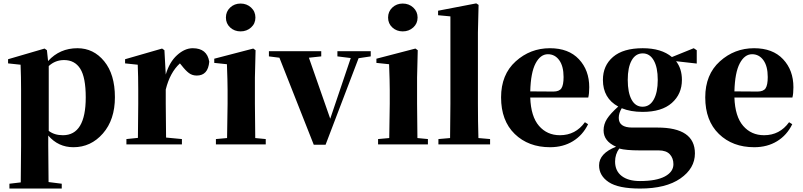

<svg xmlns="http://www.w3.org/2000/svg" viewBox="-20 -846 4703 1125"><path d="M265.6 -459V-79.1Q298.8 -53.7 348.6 -53.7Q482.4 -53.7 482.4 -275.4Q482.4 -392.6 450.2 -443.4Q418 -494.1 355.5 -494.1Q303.7 -494.1 265.6 -459ZM254.9 -551.8 261.7 -488.3Q330.1 -563.5 433.6 -563.5Q528.3 -563.5 590.8 -486.8Q653.3 -410.2 653.3 -276.4Q653.3 -144.5 583 -64Q512.7 16.6 410.2 16.6Q321.3 16.6 262.7 -51.8V6.8Q262.7 64.5 264.6 220.7L341.8 230.5V258.8H35.2V230.5L101.6 222.7Q103.5 64.5 103.5 6.8V-320.3Q103.5 -394.5 100.6 -466.8L27.3 -474.6V-499L241.2 -561.5Z M943.4 -551.8 951.2 -409.2Q972.7 -482.4 1017.6 -522.9Q1062.5 -563.5 1109.4 -563.5Q1193.4 -563.5 1206.1 -484.4Q1199.2 -403.3 1132.8 -403.3Q1106.4 -403.3 1086.9 -418Q1067.4 -432.6 1043.9 -462.9L1034.2 -474.6Q975.6 -420.9 951.2 -321.3V-238.3Q951.2 -157.2 953.1 -40L1045.9 -31.2V0H720.7V-31.2L788.1 -38.1Q790 -153.3 790 -238.3V-321.3Q790 -394.5 787.1 -466.8L712.9 -474.6V-499L929.7 -561.5Z M1451.2 -685.1Q1425.8 -662.1 1389.6 -662.1Q1353.5 -662.1 1328.6 -685.1Q1303.7 -708 1303.7 -743.2Q1303.7 -778.3 1328.6 -801.8Q1353.5 -825.2 1389.6 -825.2Q1425.8 -825.2 1451.2 -801.8Q1476.6 -778.3 1476.6 -743.2Q1476.6 -708 1451.2 -685.1ZM1475.6 -37.1 1537.1 -31.2V0H1245.1V-31.2L1310.5 -37.1Q1313.5 -212.9 1313.5 -238.3V-318.4Q1313.5 -368.2 1309.6 -469.7L1235.4 -477.5V-502L1463.9 -561.5L1477.5 -551.8L1473.6 -391.6V-238.3Q1473.6 -152.3 1475.6 -37.1Z M2152.3 -545.9V-515.6L2081.1 -504.9L1887.7 2H1818.4L1617.2 -507.8L1555.7 -515.6V-545.9H1862.3V-515.6L1790 -507.8L1915 -150.4L2035.2 -505.9L1957 -515.6V-545.9Z M2401.4 -685.1Q2376 -662.1 2339.8 -662.1Q2303.7 -662.1 2278.8 -685.1Q2253.9 -708 2253.9 -743.2Q2253.9 -778.3 2278.8 -801.8Q2303.7 -825.2 2339.8 -825.2Q2376 -825.2 2401.4 -801.8Q2426.8 -778.3 2426.8 -743.2Q2426.8 -708 2401.4 -685.1ZM2425.8 -37.1 2487.3 -31.2V0H2195.3V-31.2L2260.7 -37.1Q2263.7 -212.9 2263.7 -238.3V-318.4Q2263.7 -368.2 2259.8 -469.7L2185.5 -477.5V-502L2414.1 -561.5L2427.7 -551.8L2423.8 -391.6V-238.3Q2423.8 -152.3 2425.8 -37.1Z M2783.2 -37.1 2851.6 -31.2V0H2548.8V-31.2L2617.2 -37.1Q2619.1 -168 2619.1 -238.3V-750L2546.9 -756.8V-783.2L2770.5 -826.2L2784.2 -817.4L2780.3 -656.2V-238.3Q2780.3 -134.8 2783.2 -37.1Z M3086.9 -310.5 3222.7 -309.6Q3256.8 -309.6 3269.5 -328.6Q3282.2 -347.7 3282.2 -394.5Q3282.2 -458 3256.8 -493.2Q3231.4 -528.3 3190.4 -528.3Q3146.5 -528.3 3118.2 -474.6Q3089.8 -420.9 3086.9 -310.5ZM3407.2 -129.9 3425.8 -118.2Q3394.5 -53.7 3336.9 -18.6Q3279.3 16.6 3203.1 16.6Q3076.2 16.6 2996.1 -61Q2916 -138.7 2916 -275.4Q2916 -409.2 3001.5 -486.3Q3086.9 -563.5 3202.1 -563.5Q3311.5 -563.5 3372.1 -499Q3432.6 -434.6 3432.6 -335Q3432.6 -296.9 3426.8 -274.4H3086.9Q3090.8 -163.1 3138.2 -108.4Q3185.5 -53.7 3260.7 -53.7Q3352.5 -53.7 3407.2 -129.9Z M3746.1 -533.2Q3704.1 -533.2 3681.2 -492.2Q3658.2 -451.2 3658.2 -377.9Q3658.2 -303.7 3680.7 -262.2Q3703.1 -220.7 3745.1 -220.7Q3787.1 -220.7 3810.5 -262.7Q3834 -304.7 3834 -377.9Q3834 -451.2 3810.5 -492.2Q3787.1 -533.2 3746.1 -533.2ZM3838.9 35.2H3727.5Q3647.5 35.2 3608.4 24.4Q3584 57.6 3584 100.6Q3584 155.3 3622.6 185.1Q3661.1 214.8 3729.5 214.8Q3825.2 214.8 3875.5 188Q3925.8 161.1 3925.8 116.2Q3925.8 81.1 3904.8 58.1Q3883.8 35.2 3838.9 35.2ZM4062.5 -551.8V-473.6L3941.4 -487.3Q3975.6 -443.4 3975.6 -377.9Q3975.6 -294.9 3916.5 -242.7Q3857.4 -190.4 3745.1 -190.4Q3674.8 -190.4 3623 -211.9Q3605.5 -183.6 3605.5 -155.3Q3605.5 -98.6 3684.6 -98.6H3832Q4051.8 -98.6 4051.8 52.7Q4051.8 140.6 3966.8 199.7Q3881.8 258.8 3730.5 258.8Q3603.5 258.8 3546.9 221.2Q3490.2 183.6 3490.2 123Q3490.2 52.7 3589.8 13.7Q3516.6 -18.6 3516.6 -82Q3516.6 -118.2 3536.6 -149.4Q3556.6 -180.7 3602.5 -221.7Q3512.7 -270.5 3512.7 -377.9Q3512.7 -461.9 3572.3 -512.7Q3631.8 -563.5 3746.1 -563.5Q3855.5 -563.5 3917 -511.7L4044.9 -563.5Z M4283.2 -310.5 4418.9 -309.6Q4453.1 -309.6 4465.8 -328.6Q4478.5 -347.7 4478.5 -394.5Q4478.5 -458 4453.1 -493.2Q4427.7 -528.3 4386.7 -528.3Q4342.8 -528.3 4314.5 -474.6Q4286.1 -420.9 4283.2 -310.5ZM4603.5 -129.9 4622.1 -118.2Q4590.8 -53.7 4533.2 -18.6Q4475.6 16.6 4399.4 16.6Q4272.5 16.6 4192.4 -61Q4112.3 -138.7 4112.3 -275.4Q4112.3 -409.2 4197.8 -486.3Q4283.2 -563.5 4398.4 -563.5Q4507.8 -563.5 4568.4 -499Q4628.9 -434.6 4628.9 -335Q4628.9 -296.9 4623 -274.4H4283.2Q4287.1 -163.1 4334.5 -108.4Q4381.8 -53.7 4457 -53.7Q4548.8 -53.7 4603.5 -129.9Z"/></svg>

Font: Bpmf Zihi Serif Heavy
Style: Heavy
Weight: 900
Foundry: But Ko
Version: Version 1.320